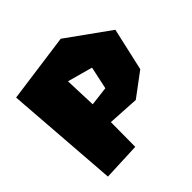

<svg xmlns="http://www.w3.org/2000/svg" viewBox="-145 -689 785 785"><g transform="rotate(-45 247.5 -296.5)"><path d="M214 -282 209 -420 318 -390 297 -292ZM12 -523 49 -29 214 -36 215 -178 351 -170 453 -246 495 -432 311 -564Z"/></g></svg>

Font: Super Mario
Style: Regular
Weight: 400
Version: Version 1.0